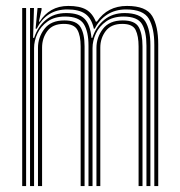

<svg xmlns="http://www.w3.org/2000/svg" viewBox="-20 -627 605 647"><path d="M500 0V-475.5Q500 -532.5 481.5 -563.9Q463 -595.2 404.5 -595.2Q368.5 -595.2 341.2 -577.8Q314 -560.2 299.5 -530.5H296.2Q288.5 -565.2 267.5 -580.2Q246.5 -595.2 206.8 -595.2Q136 -595.2 104 -530.5H100L106.5 -600H120V-593.8L111 -554.2H114Q129.2 -579.2 153.5 -593.1Q177.8 -607 210.2 -607Q248.5 -607 270 -594.8Q291.5 -582.5 302.8 -554.2H306.5Q342 -607 408 -607Q472.2 -607 492.8 -573.1Q513.2 -539.2 513.2 -477.8V0ZM54.8 0V-600H68V0ZM81.2 0V-600H94.5L91.5 -499.5H95Q107.2 -537 134.8 -560.1Q162.2 -583.2 203.5 -583Q246 -583 265.1 -563.5Q284.2 -544 288.2 -499.5H291.2Q303.2 -537 331.2 -560.1Q359.2 -583.2 400.5 -583Q452.2 -582.8 469.5 -555.1Q486.8 -527.5 486.8 -474.8V0H473.5V-473.2Q473.5 -520.5 458.4 -545.9Q443.2 -571.2 396.2 -571.2Q361 -571.2 337.8 -554.9Q314.5 -538.5 303.1 -514Q291.8 -489.5 291.8 -464.8V0H278.2V-473.2Q278.2 -520.5 262.4 -545.9Q246.5 -571.2 199.2 -571.2Q163.8 -571.2 140.6 -554.9Q117.5 -538.5 106.1 -514Q94.8 -489.5 94.8 -464.8V0ZM108 0V-466Q108 -501.2 129.8 -529.8Q151.5 -558.2 196.8 -558.2Q237.8 -558.2 251.4 -535.5Q265 -512.8 265 -471.2V0H251.8V-470.5Q251.8 -507 240.5 -526.8Q229.2 -546.5 195 -546.5Q157.5 -546.5 139.6 -522.4Q121.8 -498.2 121.8 -466.8V0ZM305 0V-465.8Q305 -501 326.8 -529.6Q348.5 -558.2 393.8 -558.2Q434.8 -558.2 447.5 -535.5Q460.2 -512.8 460.2 -471.2V0H447V-470.5Q447 -505.5 437 -526Q427 -546.5 392 -546.5Q354.5 -546.5 336.2 -522.4Q318 -498.2 318 -466.8V0Z"/></svg>

Font: Big Shoulders Inline Display
Style: Regular
Weight: 400
Designer: Patric King
Foundry: XO Type Co
Version: Version 1.000